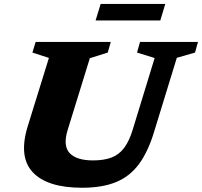

<svg xmlns="http://www.w3.org/2000/svg" viewBox="-20 -914 998 948"><path d="M314 -272Q290 -194 324 -158Q358 -122 439.5 -122Q493.5 -122 530.8 -136.2Q568 -150.5 593 -183.8Q618 -217 635.5 -274.5L743.5 -627.5L656.5 -654.5L671.5 -707H957.5L943 -654.5L853 -628.5L740.5 -262Q710.5 -163.5 665.5 -103Q620.5 -42.5 552.5 -14.8Q484.5 13 385.5 13Q213.5 13 141.8 -63.5Q70 -140 117.5 -292.5L221.5 -628L140 -654.5L156 -707H527L512 -654.5L423.5 -626.5ZM452 -813 477 -894.5H796L771.5 -813Z"/></svg>

Font: Newsreader Caption
Style: Bold Italic
Weight: 700
Italic angle: -17°
Designer: Hugues Gentile
Foundry: Production Type
Version: Version 1.001